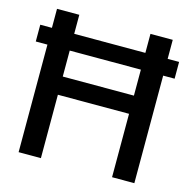

<svg xmlns="http://www.w3.org/2000/svg" viewBox="-103 -804 905 907"><g transform="rotate(15 349.0 -350.5)"><path d="M66 -701H175V-608H523V-701H632V-608H688V-526H632V0H523V-310H175V0H66V-526H9V-608H66ZM175 -399H523V-526H175Z"/></g></svg>

Font: LT Superior Semi-bold
Style: Regular
Weight: 600
Designer: Daniel Lyons
Foundry: LyonsType
Version: Version 1.0